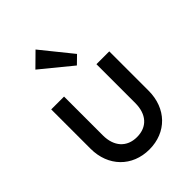

<svg xmlns="http://www.w3.org/2000/svg" viewBox="-218 -841 952 952"><g transform="rotate(-45 258.0 -365.0)"><path d="M298 -539 339 -579 209 -740 138 -670ZM258 10C378 10 461 -75 461 -199V-475H371V-203C371 -124 329 -77 258 -77C187 -77 144 -125 144 -203V-475H54V-199C54 -76 138 10 258 10Z"/></g></svg>

Font: Outfit
Style: Regular
Weight: 400
Designer: Rodrigo Fuenzalida
Foundry: fragTYPE
Version: Version 1.100;gftools[0.9.27]